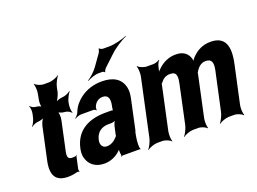

<svg xmlns="http://www.w3.org/2000/svg" viewBox="-116 -1050 1801 1345"><g transform="rotate(-20 784.5 -377.0)"><path d="M195 10C221 10 243 6 264 0C268 -1 276 1 278 4L281 1C280 -2 277 -11 278 -16L297 -104C298 -107 301 -110 303 -112L302 -115C300 -113 297 -109 295 -109C287 -107 277 -106 267 -106C238 -106 230 -122 238 -161L285 -380C290 -401 288 -438 279 -449L275 -446C282 -435 309 -425 326 -425C343 -425 367 -412 374 -401L376 -404C370 -415 368 -449 373 -470L375 -483C380 -504 398 -538 408 -549L406 -552C395 -541 365 -528 348 -528C331 -528 300 -518 289 -507L291 -504C304 -515 322 -552 327 -573L334 -608C339 -632 358 -669 370 -682L369 -684C354 -672 317 -658 294 -658H255C232 -658 201 -672 192 -684L189 -682C195 -669 198 -632 193 -608L185 -567C181 -548 182 -517 190 -507L193 -510C187 -520 164 -528 150 -528C135 -528 115 -539 109 -549L106 -546C112 -536 114 -508 110 -490L104 -464C100 -445 86 -417 76 -407L77 -404C87 -414 113 -425 128 -425C142 -425 169 -433 179 -443L176 -446C164 -436 150 -405 146 -387L94 -146C72 -43 103 10 195 10Z M746 -128 794 -352C801 -383 803 -410 798 -433C785 -501 731 -538 642 -538C579 -538 525 -519 483 -488C454 -467 425 -436 410 -397C405 -382 390 -365 380 -358L382 -355C392 -362 414 -370 429 -370H519C527 -370 537 -364 539 -359L541 -361C540 -366 542 -383 546 -390C559 -419 584 -434 611 -434C651 -434 663 -404 652 -353L649 -338C647 -331 647 -318 650 -314L654 -317C652 -321 640 -323 634 -323H592C475 -323 370 -279 342 -148C337 -125 336 -104 340 -85C352 -30 394 10 465 10C515 10 556 -11 586 -40C590 -44 596 -50 598 -54L594 -55C592 -51 592 -43 592 -37C592 -26 593 -16 595 -7C596 -5 592 1 591 3L594 5C595 3 600 0 603 0H730C732 0 732 2 733 3L736 1C735 0 735 -2 735 -4C735 -5 738 -7 736 -7L733 -10C729 -43 734 -80 744 -128ZM483 -159C496 -218 538 -240 585 -240H607C618 -240 638 -246 645 -253L642 -256C633 -249 623 -225 620 -211L609 -162C608 -159 605 -145 607 -143L611 -146C609 -148 603 -141 600 -138C581 -115 553 -98 523 -98C493 -98 475 -122 483 -159ZM688 -727 631 -647C611 -619 576 -589 556 -577L557 -573C577 -585 616 -599 642 -599H669C674 -599 685 -594 686 -590L689 -591C688 -596 697 -611 702 -616L784 -693C821 -728 877 -762 910 -777L909 -780C877 -766 818 -750 776 -750H730C723 -750 707 -757 704 -762L701 -761C702 -755 694 -734 688 -727Z M1107 -423C1117 -423 1125 -422 1133 -420C1158 -411 1159 -379 1149 -335L1088 -50C1083 -26 1064 11 1052 24L1053 26C1068 14 1105 0 1128 0H1167C1190 0 1221 14 1230 26L1232 24C1226 11 1224 -26 1229 -50L1295 -357C1294 -358 1296 -365 1295 -366L1293 -362C1294 -362 1298 -367 1298 -368C1316 -400 1340 -423 1374 -423C1419 -423 1430 -396 1417 -336L1355 -50C1350 -26 1331 11 1319 24L1320 26C1335 14 1372 0 1395 0H1435C1458 0 1489 14 1498 26L1501 24C1495 11 1492 -26 1497 -50L1559 -336C1586 -462 1561 -538 1453 -538C1395 -538 1351 -515 1315 -478C1305 -469 1295 -452 1293 -443H1297C1299 -452 1294 -472 1289 -483C1274 -518 1243 -538 1193 -538C1143 -538 1101 -518 1068 -489C1056 -479 1040 -462 1034 -452L1037 -450C1043 -461 1049 -480 1051 -495L1052 -498C1054 -512 1065 -534 1073 -541L1072 -544C1063 -537 1040 -528 1027 -528H977C954 -528 921 -542 912 -554L909 -552C915 -539 918 -502 913 -478L821 -50C816 -26 797 11 785 24L786 26C801 14 838 0 861 0H899C922 0 954 14 963 26L965 24C959 11 957 -26 962 -50L1029 -361C1030 -364 1033 -378 1031 -379L1027 -376C1029 -375 1036 -382 1038 -384C1055 -408 1078 -423 1107 -423Z"/></g></svg>

Font: Asimov
Style: EdgeExtremeIt
Weight: 500
Designer: Google
Version: Version 2.000980: 2014